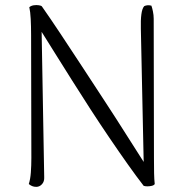

<svg xmlns="http://www.w3.org/2000/svg" viewBox="-20 -717 716 747"><path d="M121 10Q112 10 105 7Q98 4 92 -1Q98 -19 100 -46Q102 -73 102 -103L101 -580Q101 -614 99.5 -643Q98 -672 94 -689Q101 -695 111.5 -696.5Q122 -698 131.5 -696.5Q141 -695 143 -692Q174 -648 214.5 -587Q255 -526 299.5 -458Q344 -390 388.5 -322Q433 -254 471.5 -193Q510 -132 539 -87L528 -605Q527 -638 530 -661Q533 -684 541 -693Q547 -696 554 -696.5Q561 -697 569 -695Q572 -687 575 -672.5Q578 -658 578 -644L579 -102Q579 -68 579.5 -43Q580 -18 582 -1Q579 4 570.5 6Q562 8 553.5 8Q545 8 539 6Q511 -30 477 -78Q443 -126 406 -180.5Q369 -235 332 -292Q295 -349 260.5 -404Q226 -459 195.5 -507.5Q165 -556 142 -593L152 -28Q153 -11 143.5 -0.5Q134 10 121 10Z"/></svg>

Font: Arima Light
Style: Regular
Weight: 300
Designer: Joana Correia and Natanael Gama
Foundry: NDISCOVER
Version: Version 1.101;gftools[0.9.23]